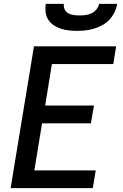

<svg xmlns="http://www.w3.org/2000/svg" viewBox="-20 -975 640 995"><path d="M35 0 156 -735H582L567 -643H249L214 -428H467L451 -336H198L158 -92H476L461 0ZM379 -815Q357 -815 336 -817.5Q315 -820 295 -826.5Q275 -833 258 -844.5Q241 -856 230 -873Q219 -890 216.5 -911.5Q214 -933 217 -955H311Q309 -940 315 -926.5Q321 -913 334 -906Q347 -899 362 -897Q377 -895 392 -895Q407 -895 423 -897Q439 -899 454 -906Q469 -913 480 -926.5Q491 -940 493 -955H587Q584 -933 573.5 -911.5Q563 -890 547 -873Q531 -856 510 -844.5Q489 -833 467 -826.5Q445 -820 423 -817.5Q401 -815 379 -815Z"/></svg>

Font: Iosevka Semibold Extended
Style: Italic
Weight: 600
Width: 7
Italic angle: -9°
Monospace: yes
Designer: Belleve Invis
Foundry: Belleve Invis
Version: Version 32.5.0; ttfautohint (v1.8.4)